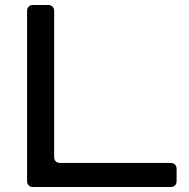

<svg xmlns="http://www.w3.org/2000/svg" viewBox="-20 -753 761 773"><path d="M198 -709V-121Q198 -110 204.5 -103.5Q211 -97 222 -97H667Q678 -97 684.5 -90.5Q691 -84 691 -73V-24Q691 -13 684.5 -6.5Q678 0 667 0H113Q102 0 95.5 -6.5Q89 -13 89 -24V-709Q89 -720 95.5 -726.5Q102 -733 113 -733H174Q185 -733 191.5 -726.5Q198 -720 198 -709Z"/></svg>

Font: Shippori Gochic B2 Bold
Style: Regular
Weight: 700
Designer: FONTDASU
Foundry: FONTDASU / Google Inc. / but / Adobe
Version: Version 1.130